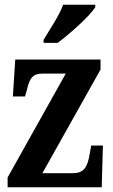

<svg xmlns="http://www.w3.org/2000/svg" viewBox="-20 -786 473 806"><path d="M163 -619V-606H222C276 -646 359 -721 380 -756V-766H245C229 -721 190 -664 163 -619ZM12 0H407L412 -175H363L357 -142C347 -80 330 -59 285 -59H158L402 -494V-536H44L34 -381H85L92 -405C104 -459 118 -477 158 -477H256L12 -41Z"/></svg>

Font: Noto Serif Devanagari ExtraCondensed
Style: Bold
Weight: 700
Width: 2
Designer: Universal Thirst, Indian Type Foundry and the Monotype Design Team
Foundry: Monotype Imaging Inc.
Version: Version 2.004